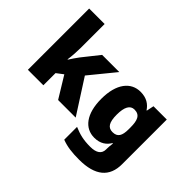

<svg xmlns="http://www.w3.org/2000/svg" viewBox="-191 -1168 1684 1684"><g transform="rotate(45 651.0 -326.0)"><path d="M258 -527V-826H66V-66H258V-217L320 -264L441 -66H659L455 -384L647 -619H434L310 -463C292 -440 266 -400 251 -377H247C254 -422 258 -482 258 -527Z M902 -629C783 -629 701 -529 701 -342C701 -155 781 -56 899 -56C975 -56 1019 -92 1045 -136H1051C1047 -109 1045 -84 1045 -67V-57C1045 -4 1007 25 930 25C843 25 792 11 725 -17V142C788 166 852 174 941 174C1141 174 1236 91 1236 -65V-619H1071L1057 -551H1053C1024 -595 979 -629 902 -629ZM974 -481C1042 -481 1060 -431 1060 -345V-322C1060 -243 1039 -204 977 -204C921 -204 895 -243 895 -339C895 -432 921 -481 974 -481Z"/></g></svg>

Font: Noto Sans Malayalam UI Black
Style: Regular
Weight: 900
Designer: Jelle Bosma - Monotype Design Team
Foundry: Monotype Imaging Inc.
Version: Version 2.104